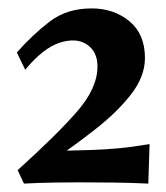

<svg xmlns="http://www.w3.org/2000/svg" viewBox="-20 -688 396 457"><path d="M20 -563Q57 -605 98 -636.5Q139 -668 198 -668Q251 -668 288 -637.5Q325 -607 325 -550Q325 -506 292 -463.5Q259 -421 206.5 -380Q154 -339 94 -298L124 -329Q166 -330 197.5 -331Q229 -332 261.5 -335Q294 -338 336 -345Q335 -323 334.5 -297Q334 -271 333 -251Q293 -253 248.5 -253.5Q204 -254 168 -254Q151 -254 112 -253.5Q73 -253 37 -251L22 -283Q114 -366 163 -422Q212 -478 212 -530Q212 -565 187 -582Q162 -599 122.5 -586.5Q83 -574 40 -522Z"/></svg>

Font: Alkalami
Style: Regular
Weight: 400
Designer: Becca Hirsbrunner Spalinger
Foundry: SIL International
Version: Version 2.000